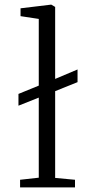

<svg xmlns="http://www.w3.org/2000/svg" viewBox="-20 -812 381 832"><path d="M148 -42V-389L60 -354V-405L148 -441V-730L69 -742V-776L202 -792L219 -782V-470L316 -511V-456L219 -417V-41L305 -33V0H67V-33Z"/></svg>

Font: Martel UltraLight
Style: Regular
Weight: 250
Designer: Dan Reynolds
Foundry: Dan Reynolds
Version: Version 1.001; ttfautohint (v1.1) -l 5 -r 5 -G 72 -x 0 -D la